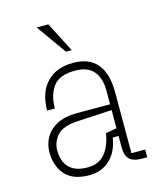

<svg xmlns="http://www.w3.org/2000/svg" viewBox="-115 -859 831 960"><g transform="rotate(-15 300.0 -379.0)"><path d="M531 0H506Q459 0 439.5 -19.5Q420 -39 420 -80V-140H390Q379 -69 336.5 -28.5Q294 12 230 12Q145 12 105 -33.5Q65 -79 65 -150Q65 -193 85.5 -228Q106 -263 146.5 -283.5Q187 -304 244 -304H420V-375Q420 -439 389.5 -475.5Q359 -512 294 -512Q212 -512 180 -468Q148 -424 148 -355H108Q108 -448 157.5 -500Q207 -552 294 -552Q377 -552 418.5 -502.5Q460 -453 460 -355V-40H531ZM363 -170 420 -180V-274L239 -264Q164 -260 134.5 -226Q105 -192 105 -150Q105 -91 136.5 -59.5Q168 -28 230 -28Q288 -28 320 -65.5Q352 -103 363 -170ZM305 -615H275L165 -770H225Z"/></g></svg>

Font: Fliege Mono Thin
Style: Regular
Weight: 100
Version: Version 0.020;Glyphs 3.3 (3306)